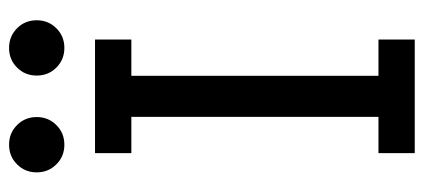

<svg xmlns="http://www.w3.org/2000/svg" viewBox="-282 -676 957 434"><g transform="rotate(-90 197.0 -458.5)"><path d="M68.4 -722.7V-640.6H150.4V-82H68.4V0H325.2V-82H243.2V-640.6H325.2V-722.7ZM243.7 -854.5Q243.7 -828.1 261.7 -810.1Q279.8 -792 306.2 -792Q332.5 -792 350.6 -810.1Q368.7 -828.1 368.7 -854.5Q368.7 -880.9 350.6 -898.9Q332.5 -917 306.2 -917Q279.8 -917 261.7 -898.9Q243.7 -880.9 243.7 -854.5ZM24.9 -854.5Q24.9 -828.1 43 -810.1Q61 -792 87.4 -792Q113.8 -792 131.8 -810.1Q149.9 -828.1 149.9 -854.5Q149.9 -880.9 131.8 -898.9Q113.8 -917 87.4 -917Q61 -917 43 -898.9Q24.9 -880.9 24.9 -854.5Z"/></g></svg>

Font: Giphurs SC
Style: Regular
Weight: 400
Version: Version 0.920